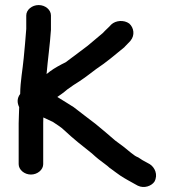

<svg xmlns="http://www.w3.org/2000/svg" viewBox="-20 -702 686 759"><path d="M456.7 -7 456.9 -7.1C477 6.3 492.9 14 513.6 25.9L524.7 32C550.7 44.6 579.3 32.4 590.3 16.5C606 -11.4 591.6 -40.8 572 -53.1L560.9 -59.2C553.7 -63.1 547.5 -66.5 543.2 -68.9L526.8 -79.6C522.5 -81.4 518.1 -83.4 513.7 -86.2L498 -97.9C478.3 -114.7 459 -129.7 435 -146.8C410.7 -167.8 383.6 -191.4 357.3 -212.5C329.7 -232.6 299.9 -257.1 271.7 -278.1L246.2 -294.2C236.3 -300.5 220.7 -310.3 206.6 -318.7C219.2 -327.4 230.8 -335.2 245.9 -348.3C260 -358.7 278.7 -371.4 295.6 -381.8C317.4 -396 340.1 -414.1 360.1 -429C400.1 -455.2 437.5 -487.5 472.2 -515.8L472.4 -516.4C481.7 -525.5 487.9 -532.7 495.8 -540.6L496 -541.3C513.9 -562.2 509.6 -592.6 490.8 -609C469.9 -624.2 437.3 -621.5 419.8 -605C410.2 -594 398.2 -584.3 386.6 -571.6C369.5 -557.9 346 -536.6 326.3 -520.9C297.8 -500 269.3 -477.3 239.5 -455.8C219.3 -446 195.7 -433.1 178.7 -420.6C173.2 -415.9 168.7 -412.7 164.1 -409.2C168.9 -466.2 177.5 -524.8 181.4 -584.1L181.4 -584.3V-641C181.4 -663.2 159.2 -682 132.8 -682C106.7 -682 83.8 -663.5 83.8 -641V-587.8C81.3 -549.4 77.1 -510.5 73.8 -473C69.6 -427.1 60.2 -380.5 59.8 -330.7C46.6 -313.1 47.6 -295.6 55.8 -278.3C55.7 -261.5 53.8 -231.2 53.8 -215V-53C53.8 -31.2 76.1 -12 102.3 -12C128.5 -12 150.8 -31.1 150.8 -53V-216C150.8 -222.4 150.9 -228.4 151.3 -237.7C161.5 -232.8 180.4 -224 189 -220.1C205.5 -208.5 220.1 -200.8 234.2 -187C268.7 -154.3 305.7 -125.2 343.7 -95.2C351.7 -87.7 360.8 -79.7 369.2 -73C385.3 -59.9 402.3 -49.2 415 -37L415.3 -37.2C429.7 -25.9 442.5 -17.5 456.7 -7Z"/></svg>

Font: HoneyBee
Style: Blk
Weight: 700
Foundry: Cannot Into Space Fonts
Version: Version 0.89